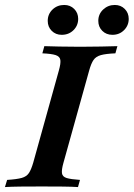

<svg xmlns="http://www.w3.org/2000/svg" viewBox="-41 -758 542 778"><path d="M-21 0 -12.1 -29Q27.4 -31.5 47.2 -37.1Q66.9 -42.7 76.2 -56.9Q85.5 -71 93.5 -98.4L197.6 -472.6Q205.6 -500.8 203.6 -514.9Q201.6 -529 184.7 -534.7Q167.7 -540.3 130.6 -541.9L138.7 -571Q162.1 -570.2 199.2 -569.4Q236.3 -568.5 283.9 -568.5Q330.6 -568.5 369 -569.4Q407.3 -570.2 434.7 -571L426.6 -541.9Q387.9 -540.3 367.7 -534.7Q347.6 -529 337.9 -514.9Q328.2 -500.8 320.2 -471.8L216.1 -98.4Q208.1 -70.2 210.1 -56Q212.1 -41.9 229 -36.7Q246 -31.5 283.1 -29L275 0Q250.8 -1.6 213.3 -2Q175.8 -2.4 128.2 -2.4Q79.8 -2.4 41.9 -2Q4 -1.6 -21 0ZM208.9 -616.9Q184.7 -616.9 168.5 -633.1Q152.4 -649.2 152.4 -673.4Q152.4 -700.8 171.8 -719.4Q191.1 -737.9 219.4 -737.9Q243.5 -737.9 259.7 -721.8Q275.8 -705.6 275.8 -681.5Q275.8 -654.8 256.9 -635.9Q237.9 -616.9 208.9 -616.9ZM414.5 -616.9Q389.5 -616.9 373.4 -633.1Q357.3 -649.2 357.3 -673.4Q357.3 -700.8 377 -719.4Q396.8 -737.9 424.2 -737.9Q448.4 -737.9 464.5 -721.8Q480.6 -705.6 480.6 -681.5Q480.6 -654.8 461.7 -635.9Q442.7 -616.9 414.5 -616.9Z"/></svg>

Font: Playfair 5pt SemiExpanded Light
Style: Bold Italic
Weight: 700
Italic angle: -15.6°
Version: Version 2.001;gftools[0.9.30]